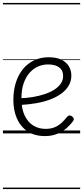

<svg xmlns="http://www.w3.org/2000/svg" viewBox="-20 -909 566 1308"><path d="M287 18Q215 18 167 -14.5Q119 -47 95 -102.5Q71 -158 71 -228Q71 -293 88 -346.5Q105 -400 136.5 -438.5Q168 -477 212.5 -498Q257 -519 312 -519Q365 -519 399 -502Q433 -485 449.5 -457Q466 -429 466 -394Q466 -356 448 -325.5Q430 -295 398 -271.5Q366 -248 322.5 -231.5Q279 -215 227 -206Q175 -197 120 -194L119 -240Q161 -241 203 -248Q245 -255 282 -267Q319 -279 348 -297Q377 -315 393.5 -338.5Q410 -362 410 -391Q410 -430 383 -450Q356 -470 307 -470Q272 -470 239.5 -456Q207 -442 181.5 -413Q156 -384 141 -341Q126 -298 126 -238Q126 -167 148.5 -121Q171 -75 208 -53Q245 -31 290 -31Q330 -31 357 -44Q384 -57 403.5 -76Q423 -95 439 -115Q447 -123 455 -122.5Q463 -122 471 -116Q479 -110 482 -102Q485 -94 479 -86Q461 -60 433.5 -36Q406 -12 369.5 3Q333 18 287 18ZM0 369H526V379H0ZM0 -20H526V0H0ZM0 -505H526V-500H0ZM0 -889H526V-879H0Z"/></svg>

Font: Playwrite HR Lijeva Guides
Style: Regular
Weight: 400
Designer: Veronika Burian, José Scaglione
Foundry: TypeTogether
Version: Version 1.003